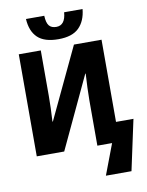

<svg xmlns="http://www.w3.org/2000/svg" viewBox="-118 -1027 1014 1323"><g transform="rotate(-10 389.0 -365.5)"><path d="M355 -769Q452 -769 499 -815.5Q546 -862 554 -945H425Q418 -855 355 -855Q321 -855 304.5 -875.5Q288 -896 286 -945H158Q163 -859 210 -814Q257 -769 355 -769ZM513 214H692L768 -139H646V-714H453L218 -217H215Q218 -264 219.5 -310.5Q221 -357 221 -395V-714H67V0H259L495 -503H498Q495 -456 493 -405.5Q491 -355 491 -317V0H594Z"/></g></svg>

Font: Noto Sans Display SemiCondensed Extra
Style: Regular
Weight: 800
Width: 4
Designer: Monotype Design Team
Foundry: Monotype Imaging Inc.
Version: Version 1.900